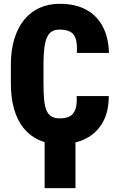

<svg xmlns="http://www.w3.org/2000/svg" viewBox="-20 -741 612 1000"><path d="M379.4 -240.7H546.4Q546.9 -160.6 515.4 -104.2Q483.9 -47.9 426.8 -19Q369.6 9.8 293 9.8Q231 9.8 183.1 -11.7Q135.3 -33.2 102.5 -74.2Q69.8 -115.2 53.2 -173.6Q36.6 -231.9 36.6 -306.2V-405.3Q36.6 -479 54.4 -537.6Q72.3 -596.2 105.2 -637.2Q138.2 -678.2 185.3 -699.7Q232.4 -721.2 290.5 -721.2Q372.1 -721.2 428.5 -690.7Q484.9 -660.2 515.1 -602.8Q545.4 -545.4 547.4 -465.3H380.4Q382.8 -511.7 374.5 -538.3Q366.2 -564.9 345.5 -575.9Q324.7 -586.9 290.5 -586.9Q267.1 -586.9 251 -577.6Q234.9 -568.4 225.1 -547.1Q215.3 -525.9 210.9 -491.2Q206.5 -456.5 206.5 -406.2V-306.2Q206.5 -254.9 210 -220.2Q213.4 -185.5 222.9 -164.3Q232.4 -143.1 249.3 -133.8Q266.1 -124.5 293 -124.5Q321.3 -124.5 341.3 -134Q361.3 -143.6 371.6 -168.7Q381.8 -193.8 379.4 -240.7ZM373 -43.9V238.8H212.4V-43.9Z"/></svg>

Font: Roboto Condensed Black
Style: Regular
Weight: 900
Designer: Christian Robertson
Foundry: Google
Version: Version 3.008; 2023